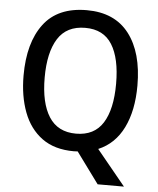

<svg xmlns="http://www.w3.org/2000/svg" viewBox="-59 -776 822 996"><g transform="rotate(5 351.5 -277.5)"><path d="M648 -358Q648 -228 604 -138.5Q560 -49 474 -13L624 170H487L369 9Q365 9 359.5 9.5Q354 10 349 10Q248 10 183 -37.5Q118 -85 86.5 -168.5Q55 -252 55 -359Q55 -530 128.5 -627.5Q202 -725 353 -725Q498 -725 573 -627.5Q648 -530 648 -358ZM165 -358Q165 -226 211 -154Q257 -82 352 -82Q447 -82 492 -153.5Q537 -225 537 -358Q537 -490 492.5 -561.5Q448 -633 353 -633Q256 -633 210.5 -561Q165 -489 165 -358Z"/></g></svg>

Font: Noto Sans Georgian SemiCondensed Medium
Style: Regular
Weight: 500
Width: 4
Designer: Monotype Design Team, Akaki Razmadze
Foundry: Google LLC
Version: Version 2.005; ttfautohint (v1.8.4.7-5d5b)